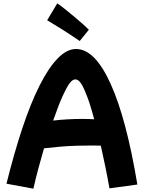

<svg xmlns="http://www.w3.org/2000/svg" viewBox="-20 -1086 864 1156"><path d="M181 50 19 20Q65 -165 114.5 -314Q164 -463 217.5 -569.5Q271 -676 326.5 -733.5Q382 -791 438 -791Q551 -791 646 -581.5Q741 -372 807 25L639 48Q628 -15 614.5 -81Q601 -147 587 -209Q564 -210 538 -210Q491 -210 439.5 -208.5Q388 -207 338 -202.5Q288 -198 245 -193Q227 -132 210.5 -70Q194 -8 181 50ZM356 -505Q335 -460 300 -360Q341 -365 386.5 -367.5Q432 -370 476 -370Q513 -370 547 -368Q534 -417 522 -455Q510 -493 501 -514Q481 -566 465.5 -587Q450 -608 434 -608Q417 -608 400 -586Q383 -564 356 -505ZM460 -839Q442 -851 415.5 -869Q389 -887 360.5 -905Q332 -923 306 -938.5Q280 -954 264 -964L325 -1066Q344 -1053 369 -1033Q394 -1013 421 -990.5Q448 -968 473 -946Q498 -924 515 -907Z"/></svg>

Font: KN Bobohei
Style: Bold
Weight: 700
Designer: Kingnam Type Foundry
Version: Version 1.710;March 18, 2023